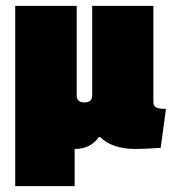

<svg xmlns="http://www.w3.org/2000/svg" viewBox="-20 -499 599 656"><path d="M32 137V-479H242V-173Q242 -149 268.5 -149Q295 -149 295 -173V-479H504V-150Q504 -137 513.5 -132Q523 -127 547 -127L529 6Q477 10 443 10Q363 10 322 -31H318Q289 10 235 10V137Z"/></svg>

Font: Passion One
Style: Bold
Weight: 700
Designer: Alejandro Lo Celso
Foundry: Fontstage
Version: Version 1.002